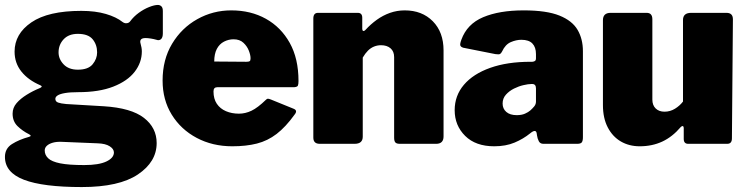

<svg xmlns="http://www.w3.org/2000/svg" viewBox="-24 -582 3025 777"><path d="M615 -562Q623 -562 629 -556.5Q635 -551 635 -537V-447Q635 -430 627.5 -423.5Q620 -417 609 -421Q599 -424 586.5 -426Q574 -428 565 -428Q538 -428 545 -405Q547 -398 548.5 -390Q550 -382 550 -374Q550 -329 521 -291.5Q492 -254 434.5 -231.5Q377 -209 293 -209Q260 -209 239.5 -205.5Q219 -202 209.5 -196Q200 -190 200 -182Q200 -171 211 -167Q222 -163 244 -161L396 -152Q507 -145 558.5 -105Q610 -65 610 -3Q610 73 534 124Q458 175 307 175Q150 175 73 145.5Q-4 116 -4 53Q-4 19 24.5 1Q53 -17 93 -28Q107 -32 93 -39Q67 -52 47 -71.5Q27 -91 27 -122Q27 -146 43 -164.5Q59 -183 84 -198.5Q109 -214 136 -225Q141 -227 144 -230Q147 -233 139 -237Q90 -258 62.5 -292.5Q35 -327 35 -373Q35 -445 103 -491.5Q171 -538 305 -538Q362 -538 404.5 -525.5Q447 -513 472 -493Q480 -487 489 -488Q498 -489 503 -496Q517 -515 537.5 -530Q558 -545 579.5 -553.5Q601 -562 615 -562ZM291 -300Q333 -300 351 -322Q369 -344 369 -370Q369 -401 351 -423Q333 -445 291 -445Q254 -445 233.5 -423Q213 -401 213 -370Q213 -343 233.5 -321.5Q254 -300 291 -300ZM226 -8Q205 -9 189.5 -4.5Q174 0 165.5 8Q157 16 157 27Q157 45 171 58.5Q185 72 219.5 79Q254 86 317 86Q376 86 406.5 71.5Q437 57 437 35Q437 21 420 10Q403 -1 371 -2Z M840 -212Q840 -182 853.5 -162Q867 -142 890.5 -132Q914 -122 943 -122Q969 -122 994 -134Q1019 -146 1052 -178Q1056 -182 1059.5 -182.5Q1063 -183 1073 -179L1164 -142Q1182 -135 1168 -118Q1132 -68 1095.5 -40Q1059 -12 1015.5 -1Q972 10 916 10Q836 10 772 -24Q708 -58 671 -118Q634 -178 634 -256Q634 -341 672.5 -405Q711 -469 774.5 -504.5Q838 -540 912 -540Q991 -540 1052 -506Q1113 -472 1148.5 -408.5Q1184 -345 1184 -254Q1184 -241 1181.5 -235.5Q1179 -230 1166 -229H855Q848 -229 844 -225Q840 -221 840 -212ZM973 -332Q983 -332 986.5 -334.5Q990 -337 990 -346Q990 -359 983 -377Q976 -395 961 -409Q946 -423 921 -423Q901 -423 882.5 -413.5Q864 -404 853.5 -384Q843 -364 843 -333Z M1270 0Q1244 0 1244 -25V-507Q1244 -530 1263 -530H1424Q1442 -530 1442 -510V-465Q1442 -459 1445.5 -457Q1449 -455 1455 -461Q1476 -484 1501 -502Q1526 -520 1554.5 -530Q1583 -540 1614 -540Q1684 -540 1727.5 -496Q1771 -452 1771 -378V-30Q1771 0 1741 0H1594Q1581 0 1576 -5.5Q1571 -11 1571 -25V-351Q1571 -374 1556.5 -386.5Q1542 -399 1518 -399Q1503 -399 1489.5 -393.5Q1476 -388 1465 -377Q1454 -366 1444 -349V-29Q1444 0 1411 0H1270Z M2121 -42Q2094 -20 2058.5 -5Q2023 10 1976 10Q1901 10 1858.5 -32Q1816 -74 1816 -136Q1816 -195 1853.5 -239Q1891 -283 1960 -307.5Q2029 -332 2123 -332H2130Q2134 -332 2139.5 -334.5Q2145 -337 2145 -346V-363Q2145 -391 2130.5 -406Q2116 -421 2086 -421Q2065 -421 2043 -411.5Q2021 -402 2008 -374Q2004 -366 1999.5 -363.5Q1995 -361 1981 -363L1850 -389Q1843 -391 1839.5 -396.5Q1836 -402 1843 -421Q1866 -485 1931.5 -512.5Q1997 -540 2095 -540Q2188 -540 2240 -519Q2292 -498 2313.5 -461Q2335 -424 2335 -375V-27Q2335 -12 2330.5 -6Q2326 0 2312 0H2175Q2162 0 2156.5 -10.5Q2151 -21 2149 -35L2148 -42Q2145 -62 2121 -42ZM2145 -224Q2145 -242 2130 -242H2126Q2114 -242 2094.5 -237.5Q2075 -233 2056 -223.5Q2037 -214 2023.5 -199Q2010 -184 2010 -163Q2010 -142 2025 -129Q2040 -116 2067 -116Q2087 -116 2100.5 -122Q2114 -128 2122 -135Q2131 -143 2138 -151.5Q2145 -160 2145 -171V-224Z M2665 -130Q2688 -130 2707.5 -142Q2727 -154 2740 -171V-501Q2740 -530 2773 -530H2916Q2942 -530 2942 -504L2938 -22Q2938 0 2919 0H2761Q2743 0 2743 -20V-64Q2743 -70 2739.5 -71.5Q2736 -73 2731 -68Q2697 -28 2656 -9Q2615 10 2565 10Q2522 10 2488.5 -9.5Q2455 -29 2435.5 -66.5Q2416 -104 2416 -157V-500Q2416 -530 2447 -530H2593Q2616 -530 2616 -504V-179Q2616 -156 2629.5 -143Q2643 -130 2665 -130Z"/></svg>

Font: Libre Franklin Thin Black
Style: Regular
Weight: 900
Version: Version 3.000